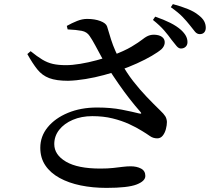

<svg xmlns="http://www.w3.org/2000/svg" viewBox="-20 -859 1040 934"><path d="M860 -623Q849 -623 838.5 -635.5Q828 -648 814 -666Q800 -686 779 -710.5Q758 -735 724 -762L735 -778Q776 -764 808 -748Q840 -732 861 -713Q878 -697 885 -683Q892 -669 892 -654Q892 -640 883 -631.5Q874 -623 860 -623ZM498 55Q431 55 372.5 43Q314 31 269.5 6.5Q225 -18 200.5 -54.5Q176 -91 176 -140Q176 -196 212 -240Q248 -284 310.5 -310Q373 -336 452 -336Q520 -336 573 -325.5Q626 -315 657 -307Q674 -303 662 -316Q638 -343 611 -377.5Q584 -412 557 -451Q530 -490 505 -529Q489 -554 473.5 -582.5Q458 -611 443.5 -638Q429 -665 416 -684Q403 -704 377.5 -709Q352 -714 309 -716L305 -733Q330 -747 355 -757Q380 -767 404 -767Q441 -767 468.5 -756.5Q496 -746 501 -730Q511 -696 520 -667.5Q529 -639 541.5 -611Q554 -583 571 -551Q596 -505 628 -464Q660 -423 694 -387.5Q728 -352 759 -322Q777 -305 784 -293.5Q791 -282 792 -266Q792 -250 787 -231Q782 -212 771.5 -199Q761 -186 745 -186Q725 -186 709.5 -197Q694 -208 671 -222Q644 -239 608 -255.5Q572 -272 527.5 -283Q483 -294 429 -294Q376 -294 334 -276Q292 -258 268 -227.5Q244 -197 244 -158Q244 -106 301 -72.5Q358 -39 468 -39Q505 -39 531 -42Q557 -45 577.5 -47.5Q598 -50 616 -50Q645 -50 666 -39Q687 -28 687 -3Q687 22 644.5 38.5Q602 55 498 55ZM311 -466Q254 -466 219.5 -479Q185 -492 161.5 -521.5Q138 -551 113 -596L129 -610Q161 -584 186 -569Q211 -554 237.5 -548Q264 -542 301 -542Q331 -542 370.5 -548.5Q410 -555 450.5 -566Q491 -577 523 -588Q585 -611 620 -632Q655 -653 674 -668Q693 -683 707 -687Q723 -692 743 -689Q763 -686 774 -674Q783 -663 781 -648Q779 -633 766 -620Q750 -606 718.5 -587.5Q687 -569 646 -550.5Q605 -532 562 -517Q530 -506 486 -494Q442 -482 396 -474.5Q350 -467 311 -466ZM952 -693Q938 -693 928 -705.5Q918 -718 903 -737Q888 -756 868.5 -776.5Q849 -797 811 -824L821 -839Q862 -828 894 -815Q926 -802 945 -786Q965 -771 973 -756Q981 -741 981 -724Q981 -710 973.5 -701.5Q966 -693 952 -693Z"/></svg>

Font: Noto Serif TC SemiBold
Style: Regular
Weight: 600
Version: Version 2.002-H1;hotconv 1.1.0;makeotfexe 2.6.0